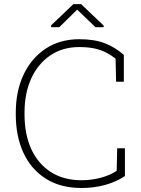

<svg xmlns="http://www.w3.org/2000/svg" viewBox="-20 -914 692 944"><path d="M381.3 10.3Q277.3 10.3 205.1 -35.6Q132.8 -81.5 95.2 -162.8Q57.6 -244.1 57.6 -351.1V-359.9Q57.6 -466.8 96.4 -548.1Q135.3 -629.4 205.3 -675.3Q275.4 -721.2 369.6 -721.2Q444.8 -721.2 495.8 -701.2Q546.9 -681.2 588.9 -644V-512.2H550.8L548.3 -626Q524.4 -644.5 499.3 -657Q474.1 -669.4 443.1 -676Q412.1 -682.6 369.1 -682.6Q288.6 -682.6 228 -642.1Q167.5 -601.6 134 -529.1Q100.6 -456.5 100.6 -360.8V-351.1Q100.6 -253.4 133.8 -180.9Q167 -108.4 230 -68.1Q293 -27.8 381.3 -27.8Q430.2 -27.8 476.1 -40.3Q522 -52.7 553.7 -74.2L556.2 -185.1H594.2V-48.3Q549.8 -19 495.6 -4.4Q441.4 10.3 381.3 10.3ZM231.4 -780.3V-789.6L340.8 -893.6H378.9L489.7 -788.1V-780.3H449.2L359.4 -866.7L271.5 -780.3Z"/></svg>

Font: Roboto Slab ExtraLight
Style: Regular
Weight: 250
Designer: Google
Version: Version 2.000; ttfautohint (v1.8.1.43-b0c9)